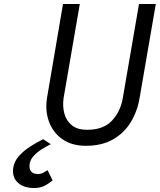

<svg xmlns="http://www.w3.org/2000/svg" viewBox="-20 -720 799 960"><path d="M218 131 243 182Q227 196 204.5 208Q182 220 153 220Q99 221 69.5 193.5Q40 166 46 120Q51 87 74.5 60.5Q98 34 130.5 13Q163 -8 196 -24L234 1Q211 12 187.5 27Q164 42 147.5 60.5Q131 79 128 101Q123 147 165 150Q182 151 194.5 144.5Q207 138 218 131ZM295 -700H379L298 -230Q292 -188 302 -151.5Q312 -115 340 -93Q368 -71 416 -71Q497 -71 540 -117Q583 -163 594 -230L675 -700H759L678 -230Q667 -164 634 -109.5Q601 -55 545 -23Q489 9 409 9Q339 9 292 -24Q245 -57 225 -111.5Q205 -166 215 -230Z"/></svg>

Font: Von Book
Style: Italic
Weight: 400
Version: Version 4.000; ttfautohint (v1.8.4.7-5d5b)